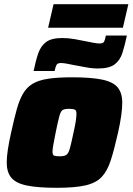

<svg xmlns="http://www.w3.org/2000/svg" viewBox="-20 -886 631 914"><path d="M251 8Q159 8 107 -3Q55 -14 33.5 -40.5Q12 -67 12 -112Q12 -139 17.5 -175Q23 -211 33 -255Q47 -319 59.5 -364.5Q72 -410 89.5 -440Q107 -470 135 -487Q163 -504 208.5 -511Q254 -518 322 -518Q414 -518 466.5 -507Q519 -496 540.5 -469.5Q562 -443 562 -397Q562 -344 542 -255Q524 -175 507.5 -123.5Q491 -72 464 -43.5Q437 -15 387 -3.5Q337 8 251 8ZM264 -142Q285 -142 295 -148Q305 -154 312 -177.5Q319 -201 330 -255Q338 -290 341 -311Q344 -332 344 -345Q344 -361 335.5 -364.5Q327 -368 309 -368Q288 -368 278.5 -362.5Q269 -357 262.5 -333Q256 -309 245 -255Q238 -219 234 -197.5Q230 -176 230 -164Q230 -148 238 -145Q246 -142 264 -142ZM140 -548Q150 -597 162 -632Q174 -667 199.5 -686Q225 -705 277 -705Q307 -705 336.5 -699.5Q366 -694 391 -689Q411 -685 427 -682Q443 -679 454 -679Q471 -679 475.5 -687.5Q480 -696 484 -717H584Q574 -669 562.5 -633.5Q551 -598 525 -579Q499 -560 447 -560Q417 -560 387.5 -566Q358 -572 333 -576Q314 -580 297.5 -583Q281 -586 270 -586Q254 -586 249 -577Q244 -568 240 -548ZM209 -754 235 -866H591L565 -754Z"/></svg>

Font: Saira Black
Style: Italic
Weight: 900
Italic angle: -12°
Designer: Hector Gatti with collaboration of the Omnibus-Type team
Foundry: Omnibus-Type
Version: Version 1.100; ttfautohint (v1.8.3)